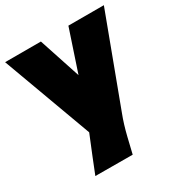

<svg xmlns="http://www.w3.org/2000/svg" viewBox="-187 -678 963 1022"><g transform="rotate(-30 294.5 -167.0)"><path d="M333 216 104 215Q139 126 192 -3L-9 -550H211L295 -295L380 -550H598L394 -4Q373 50 356 120Q339 190 333 216Z"/></g></svg>

Font: AtCorfu Sans
Style: AtCorfu Sans Black
Weight: 900
Designer: Kostas Teopoulos
Foundry: Kostas Teopoulos
Version: Version 1.00 July 8, 2025, initial release